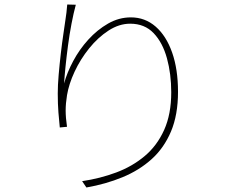

<svg xmlns="http://www.w3.org/2000/svg" viewBox="-20 -796 1040 851"><path d="M316 -775Q306 -738 297 -691Q288 -644 281.5 -595Q275 -546 270.5 -502Q266 -458 264 -426Q277 -474 304.5 -525.5Q332 -577 371.5 -620.5Q411 -664 459 -691.5Q507 -719 560 -719Q623 -719 670 -678Q717 -637 743 -563Q769 -489 769 -389Q769 -287 738 -213.5Q707 -140 652 -90.5Q597 -41 523 -10.5Q449 20 363 35L344 7Q424 -5 495 -31.5Q566 -58 621 -104Q676 -150 707.5 -220Q739 -290 739 -387Q739 -468 720 -537.5Q701 -607 661 -649Q621 -691 557 -691Q508 -691 461 -660.5Q414 -630 375 -581.5Q336 -533 310.5 -478Q285 -423 277 -374Q271 -337 271 -306Q271 -275 277 -234L245 -231Q242 -259 239 -297Q236 -335 236 -382Q236 -418 240 -464.5Q244 -511 249.5 -558.5Q255 -606 261 -646Q267 -686 270 -708Q273 -725 274.5 -740Q276 -755 278 -776Z"/></svg>

Font: Noto Sans JP Thin Thin
Style: Regular
Weight: 250
Version: Version 2.004-H2;hotconv 1.0.118;makeotfexe 2.5.65603